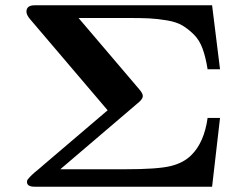

<svg xmlns="http://www.w3.org/2000/svg" viewBox="-20 -706 934 726"><path d="M80 -662Q80 -686 111 -686H782L812 -444H765Q758 -489 746 -522Q734 -555 712.5 -576Q691 -597 669 -610Q647 -623 611 -629Q575 -635 544.5 -636.5Q514 -638 464 -638H277L506 -369Q520 -353 520 -343Q520 -331 501 -316L208 -66H453Q576 -66 625 -78Q674 -90 703 -119Q752 -167 765 -260H812L782 0H111Q82 0 82 -18Q82 -20 82.5 -22.5Q83 -25 85 -27.5Q87 -30 89 -32.5Q91 -35 94.5 -38.5Q98 -42 101.5 -45.5Q105 -49 111 -54Q117 -59 122 -63Q127 -67 135 -74Q143 -81 150 -87L387 -289L95 -632Q80 -649 80 -662Z"/></svg>

Font: CMU Serif
Style: Bold
Weight: 700
Version: Version 0.7.0